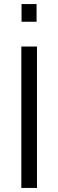

<svg xmlns="http://www.w3.org/2000/svg" viewBox="-20 -925 287 945"><path d="M85 0V-696H162V0ZM86 -818V-905H160V-818Z"/></svg>

Font: TitilliumText22L Rg
Style: Regular
Weight: 400
Designer: Campivisivi
Foundry: Campivisivi
Version: 1.000